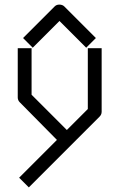

<svg xmlns="http://www.w3.org/2000/svg" viewBox="-20 -685 532 833"><path d="M101 -499 80 -520 217 -657Q225 -665 237 -665Q251 -665 259 -657L396 -520L375 -499L354 -478L238 -594L122 -478ZM227 -78 66 -241Q57 -250 57 -262V-476H117V-274L270 -121L361 -212V-476H421V-200Q421 -188 412 -179L105 128L63 86Z"/></svg>

Font: IBM 3270 Semi-Condensed
Style: Condensed
Weight: 400
Monospace: yes
Version: Version 2.3.1